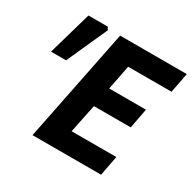

<svg xmlns="http://www.w3.org/2000/svg" viewBox="-147 -812 968 963"><g transform="rotate(30 337.0 -330.0)"><path d="M157 0 288 -652H674L652 -537H401L373 -395H586L564 -280H351L317 -115H576L554 0ZM28 -409 100 -660H212L221 -644L115 -409Z"/></g></svg>

Font: Source Sans 3
Style: Bold Italic
Weight: 700
Italic angle: -11°
Designer: Paul D. Hunt
Foundry: Adobe
Version: Version 3.052;hotconv 1.1.0;makeotfexe 2.6.0